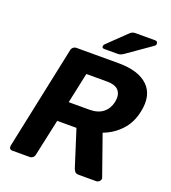

<svg xmlns="http://www.w3.org/2000/svg" viewBox="-159 -1018 1009 1134"><g transform="rotate(20 345.5 -450.5)"><path d="M50 0Q39 0 34 -7Q29 -14 31 -25L168 -675Q170 -686 179 -693Q188 -700 199 -700H464Q589 -700 648.5 -642.5Q708 -585 685 -477Q670 -404 624.5 -355Q579 -306 515 -282L603 -32Q604 -29 604.5 -27Q605 -25 604 -21Q602 -13 594.5 -6.5Q587 0 578 0H467Q449 0 442.5 -9.5Q436 -19 433 -27L360 -256H239L189 -25Q187 -14 178.5 -7Q170 0 159 0ZM265 -383H394Q448 -383 480 -408Q512 -433 522 -478Q531 -523 510.5 -549Q490 -575 435 -575H306ZM355 -750Q339 -750 341 -764Q342 -772 349 -778L457 -882Q469 -894 477 -897.5Q485 -901 498 -901H620Q629 -901 633 -895.5Q637 -890 636 -883Q635 -874 627 -869L477 -764Q467 -757 458.5 -753.5Q450 -750 437 -750Z"/></g></svg>

Font: Rubik SemiBold
Style: Italic
Weight: 600
Italic angle: -12°
Designer: Hubert and Fischer
Foundry: Hubert and Fischer
Version: Version 2.300;gftools[0.9.30]